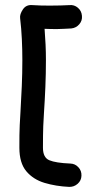

<svg xmlns="http://www.w3.org/2000/svg" viewBox="-20 -711 394 755"><path d="M302.2 -648.9Q304.2 -629.9 291.7 -615.5Q279.3 -601.1 260.3 -599.1Q246.6 -598.1 232.7 -597.7Q218.8 -597.2 204.6 -596.7Q192.4 -596.7 179.9 -596.9Q167.5 -597.2 155.3 -597.7Q157.7 -566.4 159.2 -535.9Q160.6 -505.4 160.6 -474.6Q160.6 -420.9 158.4 -368.7Q156.2 -316.4 152.8 -265.6Q150.9 -233.9 150.1 -215.1Q149.4 -196.3 149.2 -178.2Q148.9 -160.2 148.9 -129.9Q148.9 -91.3 174.1 -80.8Q199.2 -70.3 256.3 -67.9Q275.4 -67.4 288.3 -53.2Q301.3 -39.1 300.3 -20Q299.8 -1 285.4 11.7Q271 24.4 252 23.9Q199.7 21.5 155 8.1Q110.4 -5.4 83.3 -37.8Q56.2 -70.3 56.2 -129.9Q56.2 -160.2 56.4 -179.4Q56.6 -198.7 57.6 -219Q58.6 -239.3 60.5 -271Q63.5 -321.3 65.7 -372.6Q67.9 -423.8 67.9 -474.6Q67.9 -516.1 65.9 -557.1Q64 -598.1 59.1 -639.6Q57.1 -654.8 70.1 -674.1Q83 -693.4 107.9 -690.9Q126.5 -689.5 144.3 -689.2Q162.1 -689 181.2 -689Q200.2 -689 218 -689.5Q235.8 -689.9 252.9 -690.9Q272 -692.9 286.4 -680.4Q300.8 -668 302.2 -648.9Z"/></svg>

Font: Mikhak-DS1-FD Medium
Style: Regular
Weight: 500
Designer: Amin Abedi
Version: Version 3.2